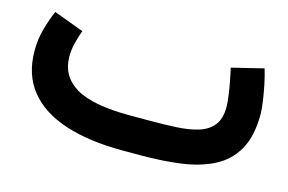

<svg xmlns="http://www.w3.org/2000/svg" viewBox="-61 -530 991 660"><g transform="rotate(15 434.0 -200.0)"><path d="M476.1 0Q551 0 616.5 -8.6Q681.9 -17.3 731.7 -42.1Q781.5 -67 809.5 -115.5Q837.4 -164.1 837.4 -243.7Q837.4 -259.1 833.6 -286.4Q829.9 -313.7 823.7 -344Q817.5 -374.3 809.9 -399L696.7 -371.3Q702.2 -348.1 707 -322.3Q711.8 -296.4 714.8 -273.5Q717.8 -250.7 717.8 -236.3Q717.8 -194.8 699.3 -171.5Q680.9 -148.2 647.6 -137.9Q614.4 -127.6 569.7 -125.3Q525 -123 472.7 -123H405.3Q271.4 -123 211.4 -159Q151.4 -195 150.9 -264.2Q150.9 -288.9 157.1 -313.9Q163.4 -339 171.5 -360.4L64.6 -400.2Q50.6 -367.3 40.4 -330.5Q30.3 -293.7 30.3 -253.9Q30.3 -168.3 76 -111.8Q121.7 -55.4 207 -27.7Q292.3 0 410.2 0Z"/></g></svg>

Font: Vazir Variable Regular
Style: Regular
Weight: 400
Designer: Saber Rastikerdar
Foundry: Saber Rastikerdar
Version: Version 30.1.0